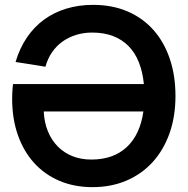

<svg xmlns="http://www.w3.org/2000/svg" viewBox="-20 -755 772 790"><path d="M360.5 15Q285.5 15 224.5 -11Q163.5 -37 120.2 -84.8Q77 -132.5 53.5 -199.5Q30 -266.5 30 -348.5Q30 -355.5 30.5 -371.2Q31 -387 33.5 -409H572Q567 -459.5 551.2 -499Q535.5 -538.5 508.8 -565.5Q482 -592.5 444.8 -606.8Q407.5 -621 359 -621Q324.5 -621 293.5 -611.5Q262.5 -602 237.2 -584Q212 -566 194 -539.8Q176 -513.5 167 -480.5L44 -500Q61 -557 90.8 -600.8Q120.5 -644.5 161.2 -674.2Q202 -704 253 -719.5Q304 -735 363 -735Q442 -735 504.8 -708Q567.5 -681 611.2 -631.8Q655 -582.5 678.5 -513.5Q702 -444.5 702 -360Q702 -275.5 677.5 -206.5Q653 -137.5 608.2 -88.2Q563.5 -39 500.5 -12Q437.5 15 360.5 15ZM160 -296.5Q162 -251.5 177 -215Q192 -178.5 217.5 -152.5Q243 -126.5 278 -112.5Q313 -98.5 355.5 -98.5Q446.5 -98.5 501.5 -149.8Q556.5 -201 570 -296.5Z"/></svg>

Font: Vela Sans Bd
Style: Bold
Weight: 700
Designer: Principal design: Mikhail Sharanda - project Manrope.
Design modification: Ravid Balaliev
Foundry: Mikhail Sharanda
Version: Version 1.001